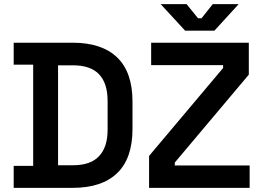

<svg xmlns="http://www.w3.org/2000/svg" viewBox="-20 -906 1269 926"><path d="M46 0V-106H140V-594H46V-700H331Q471 -700 545 -629Q619 -558 619 -416V-284Q619 -142 545 -71Q471 0 331 0ZM260 -109H332Q417 -109 458 -153Q499 -197 499 -280V-419Q499 -504 458 -547.5Q417 -591 332 -591H260ZM699 0V-154L1056 -578V-592H709V-700H1180V-546L823 -122V-108H1184V0ZM873 -758 755 -886H880L935 -818H952L1006 -886H1131L1014 -758Z"/></svg>

Font: Space Grotesk Light SemiBold
Style: Regular
Weight: 600
Version: Version 2.000